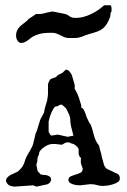

<svg xmlns="http://www.w3.org/2000/svg" viewBox="-20 -694 477 719"><path d="M289.6 -64Q289.1 -64.5 288.1 -67.1Q287.1 -69.8 286.1 -72.8Q285.2 -75.7 284.4 -78.1Q283.7 -80.6 283.7 -81.1Q282.7 -82.5 282.7 -85.2Q282.7 -87.9 282.7 -91.3Q282.7 -94.2 282.7 -97.2Q282.7 -100.1 283.7 -101.6Q276.9 -107.9 275.6 -113Q274.4 -118.2 274.4 -125V-135.3Q274.4 -136.2 273.4 -138.2Q272.5 -140.1 272 -141.1Q270.5 -142.1 266.4 -146.5Q262.2 -150.9 259.8 -151.9Q255.9 -155.3 250 -156.2Q244.1 -157.2 239.7 -160.6Q238.8 -160.6 235.1 -160.6Q231.4 -160.6 230.5 -161.1Q227.1 -160.2 222.4 -158Q217.8 -155.8 216.8 -154.8L211.9 -151.9L188 -154.8H176.3Q169.9 -154.8 163.1 -152.3Q156.2 -149.9 149.7 -146Q143.1 -142.1 137.5 -137Q131.8 -131.8 128.4 -126.5Q127.4 -125.5 126.5 -120.6Q125.5 -115.7 125.5 -114.7Q124.5 -111.8 122.6 -108.6Q120.6 -105.5 120.6 -101.6L119.6 -89.4L116.2 -76.7L120.6 -54.2Q120.6 -53.2 122.1 -51.8Q123.5 -50.3 125.5 -48.3Q130.9 -43 130.9 -42Q130.9 -41.5 132.6 -41Q134.3 -40.5 136.2 -40Q138.2 -39.6 140.1 -39.3Q142.1 -39.1 142.6 -39.1Q145.5 -39.1 150.4 -38.6Q155.3 -38.1 159.9 -36.1Q164.6 -34.2 168 -31Q171.4 -27.8 171.4 -22Q171.4 -16.1 167 -10.7Q162.6 -5.4 156.2 -3.4Q153.8 -2.9 148.4 -2Q143.1 -1 136.7 0.5Q130.4 2 124.5 3.2Q118.7 4.4 116.2 4.9L104.5 0L33.7 4.9Q27.3 3.9 22.7 2.9Q18.1 2 14.4 0Q10.7 -2 8.1 -5.4Q5.4 -8.8 2.4 -15.1Q2.4 -23.9 7.6 -29.5Q12.7 -35.2 20 -39.1Q27.3 -43 35.2 -46.1Q43 -49.3 47.9 -52.2Q47.9 -53.2 49.1 -54Q50.3 -54.7 51.3 -55.7Q55.7 -60.1 60.8 -65.9Q65.9 -71.8 68.4 -78.6Q68.8 -79.1 69.8 -81.5Q70.8 -84 71.8 -86.9Q72.8 -89.8 73.5 -92.3Q74.2 -94.7 74.2 -95.2Q79.6 -109.4 86.9 -120.8Q94.2 -132.3 99.6 -143.6Q100.1 -144 101.1 -146.5Q102.1 -148.9 103 -151.9Q104 -154.8 104.7 -157.2Q105.5 -159.7 105.5 -160.6L113.8 -195.3Q114.3 -195.8 115.2 -198Q116.2 -200.2 117.2 -202.6Q118.2 -205.1 118.9 -207Q119.6 -209 119.6 -209.5L128.4 -238.3Q131.3 -249 136 -256.1Q140.6 -263.2 145 -272.9L147.5 -287.1Q148.4 -289.1 149.4 -293.7Q150.4 -298.3 150.9 -298.8L156.2 -315.9Q156.2 -317.9 157 -321.3Q157.7 -324.7 158.2 -328.6Q158.7 -332.5 159.2 -336.2Q159.7 -339.8 159.7 -341.3V-378.4Q159.7 -379.9 160.9 -382.8Q162.1 -385.7 163.6 -388.9Q165 -392.1 167 -394.8Q168.9 -397.5 171.4 -398.9L188 -404.8Q189.5 -404.8 192.6 -408.4Q195.8 -412.1 196.8 -413.1L213.4 -420.9L226.1 -433.1Q234.4 -433.1 240 -426.5Q245.6 -419.9 249 -413.1Q249.5 -410.6 251.2 -405.3Q252.9 -399.9 254.6 -393.8Q256.3 -387.7 258.1 -382.3Q259.8 -377 259.8 -375V-360.8Q260.7 -359.9 261.7 -357.9Q262.7 -356 263.2 -355Q270 -343.8 274.9 -329.8Q279.8 -315.9 283.7 -301.8Q284.7 -292 284.9 -290.5Q285.2 -289.1 286.1 -289.1Q290.5 -289.1 292.7 -284.9Q294.9 -280.8 297.4 -275.4L303.2 -259.3Q303.2 -257.8 304.7 -254.6Q306.2 -251.5 308.1 -247.6Q310.1 -243.7 311.8 -240Q313.5 -236.3 314 -234.9Q314.5 -234.4 317.4 -230.5Q318.8 -228.5 319.8 -227.1Q320.3 -226.1 321.8 -221.9Q323.2 -217.8 324.7 -212.9Q326.2 -208 327.4 -203.9Q328.6 -199.7 328.6 -198.7Q331.1 -189 334.2 -179Q337.4 -168.9 342.8 -160.6Q342.8 -159.2 346.7 -154.5Q350.6 -149.9 351.1 -148.4L354 -135.3Q356 -127 357.9 -121.6Q359.9 -116.2 360.4 -110.8Q360.4 -109.4 361.6 -105Q362.8 -100.6 364.3 -95.5Q365.7 -90.3 366.9 -86.2Q368.2 -82 368.2 -81.1Q369.1 -75.7 373 -69.3Q377 -63 380.9 -61.5Q381.3 -61 384.5 -59.6Q387.7 -58.1 391.4 -56.4Q395 -54.7 398.2 -53.2Q401.4 -51.8 401.9 -51.8Q407.7 -47.9 412.8 -46.1Q418 -44.4 421.4 -42.2Q424.8 -40 426.8 -36.1Q428.7 -32.2 428.7 -24.4Q428.7 -17.1 420.9 -12Q413.1 -6.8 402.6 -3.7Q392.1 -0.5 381.6 1Q371.1 2.4 366.2 2.4Q353.5 2.4 343 -1Q332.5 -4.4 318.4 -4.4L280.3 0Q275.4 0 268.1 -0.7Q260.7 -1.5 253.7 -3.7Q246.6 -5.9 241.5 -9.8Q236.3 -13.7 236.3 -20.5Q236.3 -29.8 244.6 -33.4Q252.9 -37.1 262.9 -40Q272.9 -43 281.2 -47.1Q289.6 -51.3 289.6 -61.5ZM196.8 -189.9Q197.3 -189.9 200.4 -189.2Q203.6 -188.5 207.8 -187.5Q211.9 -186.5 216.1 -185.5Q220.2 -184.6 222.7 -184.1L233.9 -181.6Q234.4 -182.1 237.8 -182.6Q241.2 -183.1 245.1 -184.1L254.9 -186L245.6 -223.1Q244.6 -227.5 243.9 -235.1Q243.2 -242.7 243.2 -245.1Q243.2 -251.5 241.9 -256.1Q240.7 -260.7 238.8 -265.1Q236.8 -269.5 234.4 -274.2Q231.9 -278.8 229.5 -284.7Q228.5 -288.1 222.9 -292.5Q217.3 -296.9 213.4 -300.8Q211.9 -302.2 208.5 -302.2Q204.1 -302.2 199.7 -298.8Q195.3 -295.4 189.9 -295.4Q185.5 -295.4 180.9 -288.1Q176.3 -280.8 172.1 -271.2Q168 -261.7 165.3 -252.2Q162.6 -242.7 162.1 -238.3V-201.2Q163.1 -199.7 165 -195.3Q167 -190.9 168 -189.9Q168.9 -189 169.9 -187.7Q170.9 -186.5 172.9 -186.5Q173.8 -186.5 177.5 -187Q181.2 -187.5 185.1 -188.2Q189 -189 192.4 -189.5Q195.8 -189.9 196.8 -189.9ZM40 -559.6Q40 -570.3 43.2 -577.9Q46.4 -585.4 51.8 -591.6Q57.1 -597.7 64.2 -602.8Q71.3 -607.9 78.6 -614.3Q79.6 -614.3 83 -618.2Q86.4 -622.1 86.9 -623Q89.4 -624.5 94 -627.4Q98.6 -630.4 103 -633.3Q107.4 -636.2 110.8 -638.7Q114.3 -641.1 114.7 -641.6H130.4Q131.3 -641.6 135 -642.1Q138.7 -642.6 143.1 -643.6Q147.5 -644.5 151.4 -645.5Q155.3 -646.5 157.2 -647.5Q158.2 -647.5 161.1 -647.9Q164.1 -648.4 167.2 -649.2Q170.4 -649.9 172.9 -650.4Q175.3 -650.9 175.8 -650.9Q177.2 -650.9 183.6 -649.7Q189.9 -648.4 197.5 -647Q205.1 -645.5 212.4 -644Q219.7 -642.6 224.1 -641.6Q231.4 -639.6 234.9 -637Q238.3 -634.3 241.7 -632.1Q245.1 -629.9 250 -628.4Q254.9 -627 264.6 -627Q278.8 -627 293.2 -630.9Q307.6 -634.8 321.3 -641.4Q335 -647.9 347.4 -656.5Q359.9 -665 370.1 -674.3H393.1Q396 -674.3 397 -668.7Q397.9 -663.1 397.9 -659.2V-656.7Q397.9 -652.3 397.7 -651.4Q397.5 -650.4 397.2 -650.1Q397 -649.9 396.2 -649.2Q395.5 -648.4 394 -645Q394 -644.5 393.8 -642.8Q393.6 -641.1 393.6 -638.9Q393.6 -636.7 393.3 -634.8Q393.1 -632.8 393.1 -632.3Q386.7 -615.2 380.1 -604.5Q373.5 -593.8 364.7 -586.9Q356 -580.1 343.8 -575.7Q331.5 -571.3 313.5 -566.4Q304.7 -564 298.8 -561.5Q293 -559.1 287.4 -556.9Q281.7 -554.7 275.1 -553.2Q268.6 -551.8 258.8 -551.8H233.4Q225.1 -552.7 218.5 -555.9Q211.9 -559.1 205.3 -562.5Q198.7 -565.9 191.2 -568.6Q183.6 -571.3 173.3 -571.3Q156.7 -571.3 142.1 -569.6Q127.4 -567.9 111.8 -561Q105 -558.6 98.9 -554.2Q92.8 -549.8 86.7 -544.9Q80.6 -540 73.7 -536.6Q66.9 -533.2 58.6 -533.2Q54.2 -533.2 50.8 -536.1Q47.4 -539.1 44.9 -543Q42.5 -546.9 41.3 -551.5Q40 -556.2 40 -559.6Z"/></svg>

Font: IM FELL English SC
Style: Regular
Weight: 400
Designer: Igino Marini
Foundry: Igino Marini
Version: 3.00